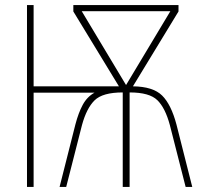

<svg xmlns="http://www.w3.org/2000/svg" viewBox="-20 -734 787 754"><path d="M475 -400 301 -690H649ZM268 -714V-689L447 -395H112V-714H86V0H112V-370H351Q322 -354 305 -322.5Q288 -291 276 -245L214 0H240L302 -243Q320 -309 351.5 -340Q383 -371 462 -371V0H489V-371Q567 -371 598 -340.5Q629 -310 647 -243L709 0H735L673 -245Q652 -324 616.5 -359Q581 -394 502 -395L681 -689V-714Z"/></svg>

Font: Noto Sans Display SemiCondensed Thin
Style: Regular
Weight: 250
Width: 4
Designer: Monotype Design team
Foundry: Monotype Imaging Inc.
Version: 1.000